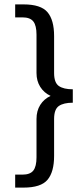

<svg xmlns="http://www.w3.org/2000/svg" viewBox="-20 -770 380 873"><path d="M49 24H82Q117 24 131.5 5.5Q146 -13 146 -55V-229Q146 -266 163 -293Q180 -320 210 -334Q180 -348 163 -375Q146 -402 146 -438V-612Q146 -654 131.5 -672.5Q117 -691 82 -691H49V-750H87Q166 -750 196 -714.5Q226 -679 226 -606V-438Q226 -394 247.5 -379Q269 -364 311 -364V-303Q269 -303 247.5 -288Q226 -273 226 -229V-61Q226 12 196 47.5Q166 83 87 83H49Z"/></svg>

Font: Pridi Light
Style: Regular
Weight: 300
Designer: Katatrad Team
Foundry: CadsonDemak
Version: Version 1.003